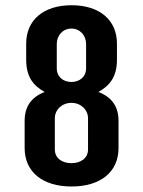

<svg xmlns="http://www.w3.org/2000/svg" viewBox="-20 -693 540 723"><path d="M249.5 9.3C358.9 9.3 426.3 -45.9 426.3 -135.3V-237.8C426.3 -292 400.9 -327.1 350.6 -346.7C392.1 -370.1 420.4 -402.3 420.4 -468.3V-528.8C420.4 -616.7 356 -673.3 249.5 -673.3C143.1 -673.3 78.6 -616.7 78.6 -528.8V-468.3C78.6 -402.3 106.4 -370.1 147.9 -346.7C98.1 -327.1 72.8 -292 72.8 -237.8V-135.3C72.8 -45.9 140.1 9.3 249.5 9.3ZM311.5 -130.4C311.5 -97.2 284.2 -78.6 249 -78.6C213.4 -78.6 186.5 -97.2 186.5 -130.4V-247.6C186.5 -279.8 213.4 -305.7 249 -305.7C284.2 -305.7 311.5 -279.8 311.5 -247.6ZM304.2 -436C304.2 -402.8 278.8 -384.3 249 -384.3C218.8 -384.3 193.8 -402.8 193.8 -436V-527.3C193.8 -559.6 216.3 -585.4 249 -585.4C281.2 -585.4 304.2 -559.6 304.2 -527.3Z"/></svg>

Font: Supermercado One
Style: Regular
Weight: 400
Designer: James Grieshaber
Foundry: James Grieshaber
Version: Version 1.002